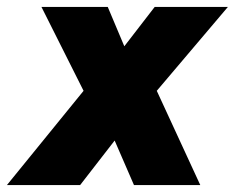

<svg xmlns="http://www.w3.org/2000/svg" viewBox="-65 -536 680 556"><path d="M515 0H323L267 -129L167 0H-45L177 -273L55 -516H247L295 -402L383 -516H595L389 -273Z"/></svg>

Font: Creato Display Black
Style: Italic
Weight: 900
Italic angle: -10°
Version: Version 1.000